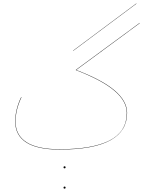

<svg xmlns="http://www.w3.org/2000/svg" viewBox="-20 -873 872 1136"><path d="M787 -851 413 -572V-574L787 -853ZM806 -735 431 -459Q584 -401 658 -338Q732 -275 732 -205Q732 12 332 12Q201 12 135.5 -30Q70 -72 70 -154Q70 -225 105 -298L107 -297Q72 -224 72 -154Q72 -73 137 -31.5Q202 10 332 10Q527 10 628.5 -42Q730 -94 730 -205Q730 -274 656.5 -336.5Q583 -399 429 -458V-460L807 -738ZM356 117Q356 111 362 111Q368 111 368 117Q368 123 362 123Q356 123 356 117ZM356 237Q356 231 362 231Q368 231 368 237Q368 243 362 243Q356 243 356 237Z"/></svg>

Font: FiraGO Two
Style: Regular
Weight: 100
Designer: bBox Type
Foundry: bBox Type GmbH
Version: Version 1.001